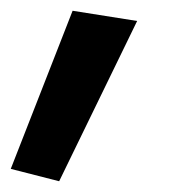

<svg xmlns="http://www.w3.org/2000/svg" viewBox="-81 -159 362 357"><path d="M-61 155 29 178 174 -120 54 -139Z"/></svg>

Font: Hussar Milosc
Style: Bold
Weight: 700
Foundry: Cannot Into Space Fonts
Version: Version 1.02